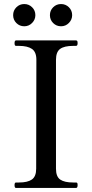

<svg xmlns="http://www.w3.org/2000/svg" viewBox="-20 -930 456 950"><path d="M59 0Q52 0 52 -14Q52 -27 59 -27H74Q117 -27 138 -42Q159 -57 159 -95L160 -634Q160 -673 138 -688Q116 -703 74 -703H59Q52 -703 52 -716Q52 -730 59 -730H356Q361 -730 362.5 -726.5Q364 -723 364 -716Q364 -703 356 -703H342Q298 -703 277.5 -688Q257 -673 257 -634V-95Q257 -56 278 -41.5Q299 -27 342 -27H356Q361 -27 362.5 -24Q364 -21 364 -14Q364 0 356 0ZM100 -910Q77 -910 61 -894Q45 -878 45 -855Q45 -832 61 -816Q77 -800 100 -800Q123 -800 139 -816.5Q155 -833 155 -855Q155 -878 139 -894Q123 -910 100 -910ZM282 -910Q259 -910 243 -894Q227 -878 227 -855Q227 -832 243 -816Q259 -800 282 -800Q305 -800 321 -816.5Q337 -833 337 -855Q337 -878 321 -894Q305 -910 282 -910Z"/></svg>

Font: Shippori Mincho B1 Medium
Style: Regular
Weight: 500
Designer: FONTDASU
Foundry: FONTDASU / Google Inc. / but / Adobe
Version: Version 3.110; ttfautohint (v1.8.3)